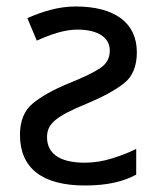

<svg xmlns="http://www.w3.org/2000/svg" viewBox="-20 -566 492 596"><path d="M214.8 -545.9C162.6 -545.9 114.3 -531.2 64.9 -509.8L94.2 -439.9C136.7 -459 179.7 -474.1 220.2 -474.1C285.2 -474.1 320.8 -448.7 320.8 -409.2C320.8 -386.2 311.5 -368.7 292.5 -355.5C273.4 -342.3 240.2 -326.2 192.9 -307.1C145.5 -287.6 108.9 -267.1 82 -245.1C55.2 -223.1 42 -190.4 42 -147.9C42 -43.9 110.8 9.8 244.1 9.8C313 9.8 363.3 -2.4 402.8 -23.9V-104C382.3 -93.3 357.9 -83.5 329.1 -74.7C300.3 -65.4 272 -61 243.2 -61C161.6 -61 126 -91.8 126 -140.1C126 -180.2 149.9 -203.6 249 -244.1C297.4 -264.2 335.4 -284.7 363.3 -306.2C391.1 -327.1 404.8 -359.9 404.8 -403.8C404.8 -495.1 336.4 -545.9 214.8 -545.9Z"/></svg>

Font: Avrile Sans
Style: Regular
Weight: 400
Designer: Monotype Design Team, Google (font), Stefan Peev (BGR Cyrillic), Cristiano Sobral (main changes)
Foundry: The Avrile Sans Project Authors
Version: Version 3.110